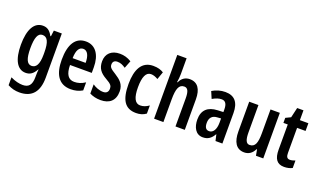

<svg xmlns="http://www.w3.org/2000/svg" viewBox="-94 -1335 3577 2150"><g transform="rotate(20 1694.0 -260.0)"><path d="M198 -553C95 -553 37 -451 37 -268C37 -93 92 10 193 10C242 10 280 -11 314 -74H318C315 -48 314 -19 314 7V17C314 115 277 149 208 149C169 149 118 138 63 111V205C108 229 152 240 202 240C355 240 425 147 425 -17V-543H330L321 -472H314C282 -533 245 -553 198 -553ZM228 -454C286 -454 314 -404 314 -274V-250C314 -135 283 -86 229 -86C175 -86 150 -144 150 -267C150 -393 174 -454 228 -454Z M711 -552C588 -552 524 -452 524 -268C524 -102 582 10 730 10C780 10 826 -1 868 -26V-122C823 -93 783 -81 739 -81C669 -81 633 -133 632 -243H891V-310C891 -453 829 -552 711 -552ZM711 -464C763 -464 788 -407 788 -325H633C635 -424 665 -464 711 -464Z M1256 -154C1256 -240 1206 -281 1143 -321C1077 -361 1065 -377 1065 -408C1065 -440 1084 -459 1119 -459C1160 -459 1186 -444 1218 -423L1253 -513C1208 -541 1164 -553 1115 -553C1016 -553 955 -497 955 -405C955 -322 992 -277 1064 -236C1135 -197 1143 -177 1143 -146C1143 -108 1122 -86 1083 -86C1036 -86 988 -106 955 -130V-20C993 -1 1035 10 1086 10C1191 10 1256 -44 1256 -154Z M1509 10C1552 10 1592 0 1627 -26V-123C1591 -98 1561 -86 1523 -86C1462 -86 1432 -147 1432 -269C1432 -392 1461 -457 1520 -457C1548 -457 1573 -448 1605 -430L1637 -521C1605 -541 1569 -553 1512 -553C1376 -553 1320 -439 1320 -268C1320 -80 1375 10 1509 10Z M1833 -573V-760H1722V0H1833V-270C1833 -396 1855 -454 1918 -454C1960 -454 1977 -417 1977 -333V0H2088V-363C2088 -485 2042 -553 1948 -553C1895 -553 1852 -524 1831 -473H1824C1829 -501 1833 -541 1833 -573Z M2372 -554C2318 -554 2264 -539 2217 -510L2252 -428C2295 -452 2327 -463 2361 -463C2406 -463 2426 -429 2426 -366V-335L2359 -332C2243 -327 2180 -270 2180 -158C2180 -70 2217 10 2304 10C2365 10 2403 -18 2435 -74H2437L2454 0H2536V-363C2536 -489 2482 -554 2372 -554ZM2385 -256 2426 -259V-207C2426 -128 2395 -79 2348 -79C2312 -79 2292 -103 2292 -158C2292 -218 2322 -254 2385 -256Z M3023 -543H2912V-261C2912 -148 2894 -89 2826 -89C2785 -89 2768 -131 2768 -218V-543H2658V-189C2658 -66 2701 10 2798 10C2851 10 2892 -18 2917 -71H2923L2936 0H3023Z M3308 -87C3273 -87 3262 -109 3262 -153V-451H3363V-543H3262V-660H3187L3159 -540L3099 -511V-451H3151V-151C3151 -43 3188 10 3273 10C3308 10 3344 2 3370 -12V-101C3346 -92 3326 -87 3308 -87Z"/></g></svg>

Font: Noto Sans Sinhala UI ExtraCondensed SemiBold
Style: Regular
Weight: 600
Width: 2
Designer: Jelle Bosma - Monotype Design Team
Foundry: Monotype Imaging Inc.
Version: Version 2.006